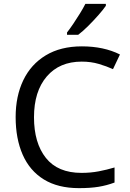

<svg xmlns="http://www.w3.org/2000/svg" viewBox="-20 -964 672 994"><path d="M403 -645Q288 -645 222 -568Q156 -491 156 -357Q156 -224 217.5 -146.5Q279 -69 402 -69Q449 -69 491 -77Q533 -85 573 -97V-19Q533 -4 490.5 3Q448 10 389 10Q280 10 207 -35Q134 -80 97.5 -163Q61 -246 61 -358Q61 -466 100.5 -548.5Q140 -631 217 -677.5Q294 -724 404 -724Q517 -724 601 -682L565 -606Q532 -621 491.5 -633Q451 -645 403 -645ZM528 -934Q516 -916 491 -887.5Q466 -859 437.5 -830.5Q409 -802 385 -784H327V-796Q342 -815 359.5 -841Q377 -867 394 -894.5Q411 -922 422 -944H528Z"/></svg>

Font: Go Noto Kurrent-Regular
Style: Regular
Weight: 400
Designer: Monotype Design Team
Foundry: Monotype Imaging Inc.
Version: Version 2.012; ttfautohint (v1.8.4.7-5d5b)